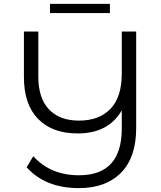

<svg xmlns="http://www.w3.org/2000/svg" viewBox="-20 -862 828 987"><path d="M545 -842V-795H237V-842ZM606 -700H680V-203Q680 -53 602 26Q524 105 386 105Q213 105 117 -2L151 -59Q240 39 386 39Q606 39 606 -201V-295Q538 -176 379 -176Q249 -176 176 -250.5Q103 -325 103 -465V-700H177V-468Q177 -357 232 -299.5Q287 -242 386 -242Q490 -242 548 -302.5Q606 -363 606 -484Z"/></svg>

Font: Montserrat Alternates
Style: Regular
Weight: 400
Designer: Julieta Ulanovsky
Foundry: Julieta Ulanovsky
Version: Version 7.200;PS 007.200;hotconv 1.0.88;makeotf.lib2.5.64775